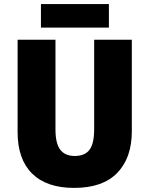

<svg xmlns="http://www.w3.org/2000/svg" viewBox="-20 -908 729 938"><path d="M624 -267Q624 -137 553 -63.5Q482 10 342 10Q208 10 137 -60Q66 -130 66 -263V-714H251V-275Q251 -207 274.5 -176.5Q298 -146 345 -146Q395 -146 417.5 -176.5Q440 -207 440 -276V-714H624ZM512 -888V-773H180V-888Z"/></svg>

Font: Noto Sans Hebrew SemiCondensed Black
Style: Regular
Weight: 900
Width: 4
Designer: Ben Nathan
Foundry: Google LLC
Version: Version 3.001; ttfautohint (v1.8.4.7-5d5b)